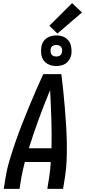

<svg xmlns="http://www.w3.org/2000/svg" viewBox="-20 -1210 545 1230"><path d="M4 0 16 -74Q25 -130 42 -186Q59 -242 78 -297.5Q97 -353 118.5 -408Q140 -463 162.5 -517.5Q185 -572 208.5 -626.5Q232 -681 257 -735H373Q380 -681 385.5 -626.5Q391 -572 395.5 -517.5Q400 -463 403.5 -408Q407 -353 408 -297.5Q409 -242 407 -186Q405 -130 396 -74L384 0H283L295 -74Q299 -98 301.5 -123Q304 -148 305 -172H139Q133 -148 127 -123Q121 -98 117 -74L105 0ZM165 -260H310Q312 -354 309 -447Q306 -540 301 -633Q263 -541 228.5 -447.5Q194 -354 165 -260ZM340 -787Q317 -787 295.5 -795.5Q274 -804 261 -821.5Q248 -839 244.5 -862Q241 -885 245 -909Q247 -925 255.5 -940Q264 -955 278 -965Q292 -975 308.5 -979Q325 -983 341 -983Q356 -983 371.5 -979.5Q387 -976 399 -968Q411 -960 420 -948.5Q429 -937 433 -922.5Q437 -908 438 -892.5Q439 -877 437 -861Q434 -845 425.5 -830Q417 -815 403.5 -805Q390 -795 373 -791Q356 -787 340 -787ZM341 -848Q347 -848 353 -849.5Q359 -851 364.5 -854.5Q370 -858 373 -864Q376 -870 377 -876Q379 -885 377.5 -894Q376 -903 371 -909.5Q366 -916 358 -919Q350 -922 341 -922Q335 -922 328.5 -920.5Q322 -919 316.5 -915.5Q311 -912 308 -906Q305 -900 304 -894Q303 -885 304.5 -876Q306 -867 310.5 -860.5Q315 -854 323.5 -851Q332 -848 341 -848ZM348 -995 296 -1045 442 -1190 505 -1130Z"/></svg>

Font: Iosevka Term Curly SmBd Obl
Style: Regular
Weight: 600
Italic angle: -9°
Designer: Belleve Invis
Foundry: Belleve Invis
Version: Version 32.3.0